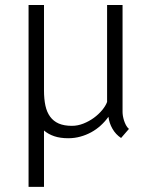

<svg xmlns="http://www.w3.org/2000/svg" viewBox="-20 -541 609 765"><path d="M412.1 -75.7Q398.9 -57.1 381.6 -41.3Q364.3 -25.4 343.8 -14.2Q323.2 -2.9 300 3.4Q276.9 9.8 252.4 9.8Q219.7 9.8 196 1.7Q172.4 -6.3 155.3 -21V203.6H93.8V-521H155.3V-180.2Q155.3 -146.5 160.9 -120.4Q166.5 -94.2 179.7 -76.2Q192.9 -58.1 214.1 -48.8Q235.4 -39.6 266.6 -39.6Q289.6 -39.6 312.3 -48.6Q335 -57.6 354 -71.5Q373 -85.4 387 -102.3Q400.9 -119.1 406.7 -134.8V-521H468.3V-94.7Q468.3 -87.9 469.7 -79.1Q471.2 -70.3 474.1 -61Q477.1 -51.8 481.7 -42.7Q486.3 -33.7 493.7 -27.3L462.4 8.8Q440.9 -5.4 428 -28.1Q415 -50.8 412.1 -75.7Z"/></svg>

Font: Ufes Sans Light
Style: Regular
Weight: 200
Designer: Ricardo Esteves & Thais Bronze
Foundry: ProDesignUfes - Ricardo Esteves, Thais Bronze (This is a derivative work, based on Roboto family, by Christian Robertson
Version: Version 2.0